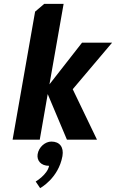

<svg xmlns="http://www.w3.org/2000/svg" viewBox="-20 -720 598 990"><path d="M308 -700H208L161 -660L45 0H185L226 -235L325 0H480L355 -260L558 -500H403L235 -285ZM174 75C169 107 190 135 233 135C225 180 164 216 164 216L187 250C187 250 281 200 302 85C310 38 287 10 245 10C213 10 180 38 174 75Z"/></svg>

Font: Scada
Style: Bold Italic
Weight: 700
Designer: Jovanny Lemonad
Foundry: Jovanny Lemonad
Version: Version 3.005